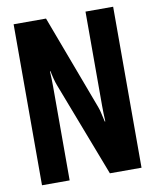

<svg xmlns="http://www.w3.org/2000/svg" viewBox="-81 -773 674 835"><g transform="rotate(-10 256.0 -355.5)"><path d="M36.6 0H158.7V-415Q158.7 -428.7 158.2 -448Q157.7 -467.3 156.7 -481.9H159.2Q161.6 -467.8 166.5 -448.7Q171.4 -429.7 176.3 -417.5L336.4 0H476.1V-710.9H354V-294.4Q354 -280.8 354.5 -260.3Q355 -239.7 356 -225.6H353.5Q350.1 -239.3 345.9 -259Q341.8 -278.8 336.4 -292.5L179.7 -710.9H36.6Z"/></g></svg>

Font: Roboto Flex Super Cond Bold
Style: Regular
Weight: 700
Width: 3
Designer: Berlow after Robertson
Foundry: Google
Version: Version 3.000